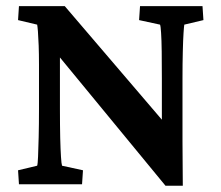

<svg xmlns="http://www.w3.org/2000/svg" viewBox="-20 -593 712 618"><path d="M501 -168.9V-338.9Q501 -389.6 500.5 -427.2Q500 -464.8 498.5 -487.3Q497.1 -509.8 495.1 -513.7L427.7 -528.3L430.7 -573.2H631.8L634.8 -528.3L573.2 -513.7Q572.3 -509.8 570.8 -487.3Q569.3 -464.8 568.4 -427.2Q567.4 -389.6 567.4 -338.9V-138.7Q567.4 -97.7 567.9 -63.5Q568.4 -29.3 568.4 4.9H512.7L131.8 -458H172.9V-243.2Q172.9 -188.5 173.8 -149.4Q174.8 -110.4 176.3 -87.9Q177.7 -65.4 179.7 -59.6L247.1 -44.9L244.1 0H41L38.1 -44.9L99.6 -59.6Q101.6 -65.4 102.5 -88.9Q103.5 -112.3 104.5 -151.9Q105.5 -191.4 105.5 -243.2V-384.8Q105.5 -418.9 104.5 -446.3Q103.5 -473.6 102.1 -491.7Q100.6 -509.8 99.6 -513.7L38.1 -528.3L41 -573.2H188.5L534.2 -168.9Z"/></svg>

Font: Crimson Pro ExtraLight SemiBold
Style: Regular
Weight: 600
Version: Version 1.002